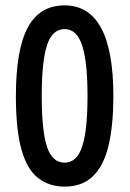

<svg xmlns="http://www.w3.org/2000/svg" viewBox="-20 -774 481 713"><path d="M401 -417Q401 -312 384 -237Q367 -162 327 -121.5Q287 -81 220 -81Q163 -81 122 -112.5Q81 -144 60 -217.5Q39 -291 39 -417Q39 -589 83 -671.5Q127 -754 220 -754Q401 -754 401 -417ZM135 -417Q135 -288 154.5 -229Q174 -170 220 -170Q265 -170 285 -229.5Q305 -289 305 -417Q305 -545 285 -605.5Q265 -666 220 -666Q174 -666 154.5 -606Q135 -546 135 -417Z"/></svg>

Font: Noto Sans Telugu UI ExtraCondensed Medium
Style: Regular
Weight: 500
Width: 2
Designer: Jelle Bosma - Monotype Design Team
Foundry: Monotype Imaging Inc.
Version: Version 2.005; ttfautohint (v1.8.4.7-5d5b)